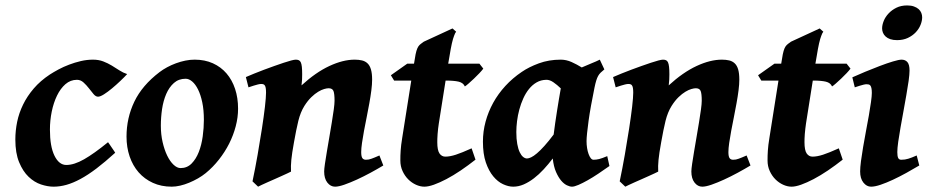

<svg xmlns="http://www.w3.org/2000/svg" viewBox="-20 -681 3484 721"><path d="M457.5 -402.8Q447.3 -391.6 431.9 -377Q416.5 -362.3 400.6 -349.1Q384.8 -335.9 370.6 -326.9Q356.4 -317.9 348.1 -317.9Q339.4 -317.9 331.1 -327.9Q322.8 -337.9 313.7 -349.6Q304.7 -361.3 293.7 -371.3Q282.7 -381.3 269 -381.3Q244.6 -381.3 225.8 -365Q207 -348.6 194.1 -322Q181.2 -295.4 174.3 -262Q167.5 -228.5 167.5 -194.3Q167.5 -130.9 184.6 -96.2Q201.7 -61.5 229 -61.5Q258.3 -61.5 295.7 -82.8Q333 -104 385.7 -147Q387.7 -144.5 391.6 -138.7Q395.5 -132.8 399.9 -126.5Q404.3 -120.1 408 -114.7Q411.6 -109.4 412.6 -107.4Q374.5 -72.8 342.3 -48.3Q310.1 -23.9 282 -8.8Q253.9 6.3 229.2 13.2Q204.6 20 181.2 20Q159.2 20 134 11.7Q108.9 3.4 87.4 -17.1Q65.9 -37.6 51.8 -71.8Q37.6 -106 37.6 -157.2Q37.6 -189.9 44.4 -223.4Q51.3 -256.8 66.7 -288.3Q82 -319.8 106.7 -348.6Q131.3 -377.4 167.5 -401.4Q181.2 -410.2 199.7 -420.2Q218.3 -430.2 239.5 -438.2Q260.7 -446.3 283.7 -451.7Q306.6 -457 329.1 -457Q350.6 -457 367.7 -450.4Q384.8 -443.8 399.7 -434.8Q414.6 -425.8 428.5 -416.7Q442.4 -407.7 457.5 -402.8Z M745.6 -231Q745.6 -268.1 739.5 -296.9Q733.4 -325.7 723.6 -345.2Q713.9 -364.7 701.7 -375Q689.5 -385.3 677.2 -385.3Q650.9 -385.3 633.1 -369.4Q615.2 -353.5 604.2 -328.1Q593.3 -302.7 588.6 -271.5Q584 -240.2 584 -209Q584 -176.3 590.6 -147.5Q597.2 -118.7 607.7 -96.9Q618.2 -75.2 631.6 -62.5Q645 -49.8 658.2 -49.8Q682.6 -49.8 699.5 -66.9Q716.3 -84 726.6 -110.4Q736.8 -136.7 741.2 -168.7Q745.6 -200.7 745.6 -231ZM874 -272.9Q874 -240.2 865.2 -206.8Q856.4 -173.3 840.6 -141.8Q824.7 -110.4 802.2 -81.8Q779.8 -53.2 752.4 -30.8Q739.7 -20.5 723.6 -11.2Q707.5 -2 690.4 5.1Q673.3 12.2 656.5 16.1Q639.6 20 625 20Q585.4 20 554 5.6Q522.5 -8.8 500.5 -33.9Q478.5 -59.1 466.8 -93.5Q455.1 -127.9 455.1 -168Q455.1 -237.8 484.4 -299.1Q513.7 -360.4 579.1 -410.2Q591.8 -419.9 607.7 -428.5Q623.5 -437 640.9 -443.4Q658.2 -449.7 676 -453.4Q693.8 -457 710.9 -457Q749 -457 779.3 -443.4Q809.6 -429.7 830.6 -405.3Q851.6 -380.9 862.8 -347.2Q874 -313.5 874 -272.9Z M1419.4 -59.6Q1397.5 -46.4 1371.3 -32.2Q1345.2 -18.1 1320.1 -6.6Q1294.9 4.9 1273.2 12.5Q1251.5 20 1238.3 20Q1221.2 20 1209.2 4.6Q1197.3 -10.7 1197.3 -37.1Q1197.3 -45.9 1200.2 -65.9Q1203.1 -85.9 1207.5 -111.8Q1211.9 -137.7 1216.8 -166.5Q1221.7 -195.3 1226.1 -221.9Q1230.5 -248.5 1233.4 -270Q1236.3 -291.5 1236.3 -302.7Q1236.3 -329.1 1232.2 -339.4Q1228 -349.6 1213.9 -349.6Q1207.5 -349.6 1197.3 -346.7Q1187 -343.8 1174.8 -336.4Q1162.6 -329.1 1149.2 -316.2Q1135.7 -303.2 1123 -283.2Q1108.4 -259.8 1100.3 -227.1Q1092.3 -194.3 1084 -147Q1080.1 -125 1077.6 -109.1Q1075.2 -93.3 1074 -80.8Q1072.8 -68.4 1072.5 -57.9Q1072.3 -47.4 1072.8 -36.6Q1068.4 -34.2 1058.8 -29.8Q1049.3 -25.4 1036.9 -19.8Q1024.4 -14.2 1010.7 -8.1Q997.1 -2 984.6 3.4Q972.2 8.8 962.6 13.4Q953.1 18.1 949.2 20L928.2 0Q938.5 -48.8 947.5 -100.3Q956.5 -151.9 963.6 -198Q970.7 -244.1 974.9 -280Q979 -315.9 979 -333Q979 -344.2 977.8 -350.8Q976.6 -357.4 974.1 -360.6Q971.7 -363.8 968.3 -364.7Q964.8 -365.7 960.4 -365.7Q956.1 -365.7 948.2 -363.8Q940.4 -361.8 932.6 -359.4Q923.8 -356.4 913.1 -353L903.3 -391.6Q917 -397.5 934.8 -404.8Q952.6 -412.1 971.7 -419.2Q990.7 -426.3 1009.8 -433.1Q1028.8 -439.9 1045.2 -445.3Q1061.5 -450.7 1073.5 -453.9Q1085.4 -457 1090.8 -457Q1097.7 -457 1102.3 -454.8Q1106.9 -452.6 1109.6 -446.8Q1112.3 -440.9 1113.5 -430.2Q1114.7 -419.4 1114.7 -401.9Q1114.7 -391.6 1114.3 -382.1Q1113.8 -372.6 1112.3 -360.4Q1165.5 -409.2 1216.8 -433.1Q1268.1 -457 1312 -457Q1327.1 -457 1339.4 -454.1Q1351.6 -451.2 1360.1 -443.1Q1368.7 -435.1 1373 -420.2Q1377.4 -405.3 1377.4 -381.8Q1377.4 -364.7 1374.5 -341.8Q1371.6 -318.8 1366.9 -293.2Q1362.3 -267.6 1356.9 -240.7Q1351.6 -213.9 1346.9 -189.5Q1342.3 -165 1339.4 -144.3Q1336.4 -123.5 1336.4 -109.9Q1336.4 -93.3 1340.8 -87.2Q1345.2 -81.1 1354 -81.1Q1359.9 -81.1 1364.7 -82Q1369.6 -83 1375 -85Q1380.4 -86.9 1387.5 -89.8Q1394.5 -92.8 1404.8 -97.2Z M1765.6 -81.5Q1737.8 -59.6 1710 -40.8Q1682.1 -22 1656.5 -8.5Q1630.9 4.9 1609.6 12.5Q1588.4 20 1573.7 20Q1558.1 20 1542 12.7Q1525.9 5.4 1512.9 -7.6Q1500 -20.5 1491.7 -38.6Q1483.4 -56.6 1483.4 -78.1Q1483.4 -87.4 1483.6 -96.7Q1483.9 -106 1484.6 -116Q1485.4 -126 1486.6 -137.2Q1487.8 -148.4 1490.2 -162.1L1524.4 -378.4H1460L1447.8 -398.4L1509.3 -441.9H1534.7L1537.6 -459Q1540.5 -479 1543.7 -489.7Q1546.9 -500.5 1551 -506.6Q1555.2 -512.7 1560.1 -516.1Q1564.9 -519.5 1571.3 -524.4L1679.2 -574.2L1692.9 -562Q1689 -557.6 1685.1 -546.4Q1681.2 -536.6 1677 -518.6Q1672.9 -500.5 1668 -470.2L1663.1 -441.9H1780.3L1794.9 -423.3Q1790 -416.5 1780.3 -406.2Q1770.5 -396 1759.8 -385.7Q1749 -375.5 1739.5 -367.2Q1730 -358.9 1725.6 -356.4Q1719.7 -370.1 1702.4 -374.3Q1685.1 -378.4 1655.8 -378.4H1653.3L1627.9 -217.8Q1626.5 -208.5 1625.2 -198Q1624 -187.5 1623.3 -178Q1622.6 -168.5 1622.3 -160.2Q1622.1 -151.9 1622.1 -147Q1622.1 -116.7 1630.4 -104.7Q1638.7 -92.8 1652.3 -92.8Q1669.4 -92.8 1691.9 -100.1Q1714.4 -107.4 1751 -124Z M2059.1 -175.8Q2061.5 -195.8 2064.9 -219.2Q2068.4 -242.7 2072 -266.1Q2075.7 -289.6 2079.3 -311Q2083 -332.5 2085.9 -349.1Q2072.3 -362.3 2058.1 -372.1Q2043.9 -381.8 2031.2 -381.3Q2011.2 -380.9 1995.1 -371.6Q1979 -362.3 1966.6 -346.9Q1954.1 -331.5 1945.1 -311.5Q1936 -291.5 1930.2 -269.8Q1924.3 -248 1921.6 -226.1Q1918.9 -204.1 1918.9 -185.1Q1918.9 -159.2 1922.4 -140.4Q1925.8 -121.6 1931.6 -109.4Q1937.5 -97.2 1944.6 -91.6Q1951.7 -85.9 1959 -85.9Q1965.3 -85.9 1974.6 -90.3Q1983.9 -94.7 1996.3 -105.2Q2008.8 -115.7 2024.4 -133.1Q2040 -150.4 2059.1 -175.8ZM2268.6 -57.6Q2248 -43 2226.8 -28.8Q2205.6 -14.6 2186.5 -3.9Q2167.5 6.8 2152.1 13.4Q2136.7 20 2127.9 20Q2120.1 20 2109.1 14.9Q2098.1 9.8 2087.6 -2.4Q2077.1 -14.6 2068.1 -34.9Q2059.1 -55.2 2055.7 -85.9Q2039.6 -64.5 2021.7 -45.2Q2003.9 -25.9 1985.1 -11.5Q1966.3 2.9 1946.8 11.5Q1927.2 20 1907.2 20Q1889.2 20 1869.1 10.7Q1849.1 1.5 1832.3 -18.8Q1815.4 -39.1 1804.4 -71Q1793.5 -103 1793.5 -148.9Q1793.5 -187.5 1803.5 -224.4Q1813.5 -261.2 1832 -294.9Q1850.6 -328.6 1877.7 -358.2Q1904.8 -387.7 1939.5 -411.1Q1965.8 -429.2 2003.4 -443.1Q2041 -457 2085.9 -457Q2106.4 -457 2126.5 -448Q2146.5 -439 2164.6 -427.7Q2183.1 -436 2200.9 -443.1Q2218.8 -450.2 2232.4 -457L2249.5 -420.4Q2241.2 -413.6 2235.6 -408.2Q2230 -402.8 2226.1 -395.8Q2222.2 -388.7 2219 -378.4Q2215.8 -368.2 2212.4 -351.6Q2205.1 -316.4 2199.5 -284.9Q2193.8 -253.4 2190.2 -227.1Q2186.5 -200.7 2184.6 -181.2Q2182.6 -161.6 2182.6 -150.9Q2182.6 -137.7 2184.6 -125.2Q2186.5 -112.8 2190.2 -102.8Q2193.8 -92.8 2198.5 -86.9Q2203.1 -81.1 2209 -81.1Q2218.8 -81.1 2229.7 -83.7Q2240.7 -86.4 2260.3 -94.7Z M2798.3 -59.6Q2776.4 -46.4 2750.2 -32.2Q2724.1 -18.1 2699 -6.6Q2673.8 4.9 2652.1 12.5Q2630.4 20 2617.2 20Q2600.1 20 2588.1 4.6Q2576.2 -10.7 2576.2 -37.1Q2576.2 -45.9 2579.1 -65.9Q2582 -85.9 2586.4 -111.8Q2590.8 -137.7 2595.7 -166.5Q2600.6 -195.3 2605 -221.9Q2609.4 -248.5 2612.3 -270Q2615.2 -291.5 2615.2 -302.7Q2615.2 -329.1 2611.1 -339.4Q2606.9 -349.6 2592.8 -349.6Q2586.4 -349.6 2576.2 -346.7Q2565.9 -343.8 2553.7 -336.4Q2541.5 -329.1 2528.1 -316.2Q2514.6 -303.2 2502 -283.2Q2487.3 -259.8 2479.2 -227.1Q2471.2 -194.3 2462.9 -147Q2459 -125 2456.5 -109.1Q2454.1 -93.3 2452.9 -80.8Q2451.7 -68.4 2451.4 -57.9Q2451.2 -47.4 2451.7 -36.6Q2447.3 -34.2 2437.7 -29.8Q2428.2 -25.4 2415.8 -19.8Q2403.3 -14.2 2389.6 -8.1Q2376 -2 2363.5 3.4Q2351.1 8.8 2341.6 13.4Q2332 18.1 2328.1 20L2307.1 0Q2317.4 -48.8 2326.4 -100.3Q2335.4 -151.9 2342.5 -198Q2349.6 -244.1 2353.8 -280Q2357.9 -315.9 2357.9 -333Q2357.9 -344.2 2356.7 -350.8Q2355.5 -357.4 2353 -360.6Q2350.6 -363.8 2347.2 -364.7Q2343.8 -365.7 2339.4 -365.7Q2335 -365.7 2327.1 -363.8Q2319.3 -361.8 2311.5 -359.4Q2302.7 -356.4 2292 -353L2282.2 -391.6Q2295.9 -397.5 2313.7 -404.8Q2331.5 -412.1 2350.6 -419.2Q2369.6 -426.3 2388.7 -433.1Q2407.7 -439.9 2424.1 -445.3Q2440.4 -450.7 2452.4 -453.9Q2464.4 -457 2469.7 -457Q2476.6 -457 2481.2 -454.8Q2485.8 -452.6 2488.5 -446.8Q2491.2 -440.9 2492.4 -430.2Q2493.7 -419.4 2493.7 -401.9Q2493.7 -391.6 2493.2 -382.1Q2492.7 -372.6 2491.2 -360.4Q2544.4 -409.2 2595.7 -433.1Q2647 -457 2690.9 -457Q2706.1 -457 2718.3 -454.1Q2730.5 -451.2 2739 -443.1Q2747.6 -435.1 2752 -420.2Q2756.3 -405.3 2756.3 -381.8Q2756.3 -364.7 2753.4 -341.8Q2750.5 -318.8 2745.8 -293.2Q2741.2 -267.6 2735.8 -240.7Q2730.5 -213.9 2725.8 -189.5Q2721.2 -165 2718.3 -144.3Q2715.3 -123.5 2715.3 -109.9Q2715.3 -93.3 2719.7 -87.2Q2724.1 -81.1 2732.9 -81.1Q2738.8 -81.1 2743.7 -82Q2748.5 -83 2753.9 -85Q2759.3 -86.9 2766.4 -89.8Q2773.4 -92.8 2783.7 -97.2Z M3144.5 -81.5Q3116.7 -59.6 3088.9 -40.8Q3061 -22 3035.4 -8.5Q3009.8 4.9 2988.5 12.5Q2967.3 20 2952.6 20Q2937 20 2920.9 12.7Q2904.8 5.4 2891.8 -7.6Q2878.9 -20.5 2870.6 -38.6Q2862.3 -56.6 2862.3 -78.1Q2862.3 -87.4 2862.5 -96.7Q2862.8 -106 2863.5 -116Q2864.3 -126 2865.5 -137.2Q2866.7 -148.4 2869.1 -162.1L2903.3 -378.4H2838.9L2826.7 -398.4L2888.2 -441.9H2913.6L2916.5 -459Q2919.4 -479 2922.6 -489.7Q2925.8 -500.5 2929.9 -506.6Q2934.1 -512.7 2939 -516.1Q2943.8 -519.5 2950.2 -524.4L3058.1 -574.2L3071.8 -562Q3067.9 -557.6 3064 -546.4Q3060.1 -536.6 3055.9 -518.6Q3051.8 -500.5 3046.9 -470.2L3042 -441.9H3159.2L3173.8 -423.3Q3168.9 -416.5 3159.2 -406.2Q3149.4 -396 3138.7 -385.7Q3127.9 -375.5 3118.4 -367.2Q3108.9 -358.9 3104.5 -356.4Q3098.6 -370.1 3081.3 -374.3Q3064 -378.4 3034.7 -378.4H3032.2L3006.8 -217.8Q3005.4 -208.5 3004.2 -198Q3002.9 -187.5 3002.2 -178Q3001.5 -168.5 3001.2 -160.2Q3001 -151.9 3001 -147Q3001 -116.7 3009.3 -104.7Q3017.6 -92.8 3031.2 -92.8Q3048.3 -92.8 3070.8 -100.1Q3093.3 -107.4 3129.9 -124Z M3432.1 -59.6Q3409.2 -45.9 3383.5 -31.7Q3357.9 -17.6 3333.3 -6.1Q3308.6 5.4 3287.1 12.7Q3265.6 20 3251 20Q3234.4 20 3222.2 4.6Q3210 -10.7 3210 -37.1Q3210 -51.8 3213.1 -75.9Q3216.3 -100.1 3221.2 -128.9Q3226.1 -157.7 3231.9 -188.5Q3237.8 -219.2 3242.7 -247.1Q3247.6 -274.9 3250.7 -297.6Q3253.9 -320.3 3253.9 -332Q3253.9 -343.3 3252.4 -349.9Q3251 -356.4 3248.5 -359.6Q3246.1 -362.8 3242.2 -363.8Q3238.3 -364.7 3233.9 -364.7Q3230 -364.7 3222.7 -363Q3215.3 -361.3 3208 -358.9Q3199.2 -356.4 3189.9 -353L3180.7 -390.6Q3201.2 -399.9 3228.8 -411.4Q3256.3 -422.9 3283.4 -433.1Q3310.5 -443.4 3333 -450.2Q3355.5 -457 3365.7 -457Q3379.4 -457 3387.5 -447.8Q3395.5 -438.5 3395.5 -416Q3395.5 -401.9 3392.1 -377.4Q3388.7 -353 3383.5 -324Q3378.4 -294.9 3372.6 -262.9Q3366.7 -231 3361.6 -201.9Q3356.4 -172.9 3353 -148.4Q3349.6 -124 3349.6 -109.9Q3349.6 -94.7 3352.8 -87.9Q3356 -81.1 3364.3 -81.1Q3371.6 -81.1 3377.9 -82Q3384.3 -83 3390.9 -85Q3397.5 -86.9 3404.8 -89.8Q3412.1 -92.8 3422.4 -97.2ZM3442.9 -616.2Q3442.9 -602.5 3436.8 -587.4Q3430.7 -572.3 3418.7 -559.6Q3406.7 -546.9 3389.2 -538.6Q3371.6 -530.3 3348.6 -530.3Q3334 -530.3 3323.2 -533.9Q3312.5 -537.6 3305.7 -543.9Q3298.8 -550.3 3295.7 -558.1Q3292.5 -565.9 3292.5 -574.2Q3292.5 -587.4 3298.6 -602.5Q3304.7 -617.7 3316.9 -630.6Q3329.1 -643.6 3346.4 -652.1Q3363.8 -660.6 3386.7 -660.6Q3401.4 -660.6 3412.1 -656.7Q3422.9 -652.8 3429.7 -646.7Q3436.5 -640.6 3439.7 -632.6Q3442.9 -624.5 3442.9 -616.2Z"/></svg>

Font: Gentium Book Basic
Style: Bold Italic
Weight: 700
Italic angle: -8°
Designer: J. Victor Gaultney and Annie Olsen
Foundry: SIL International
Version: Version 1.102; 2013; Maintenance release